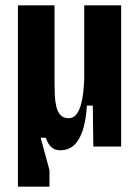

<svg xmlns="http://www.w3.org/2000/svg" viewBox="-20 -548 524 718"><path d="M47 150V-528H184V-232Q184 -212 185 -191Q186 -170 190.5 -150Q195 -130 206 -118Q217 -106 237 -106Q253 -106 264 -118.5Q275 -131 281.5 -152.5Q288 -174 291 -200Q294 -226 295 -253V-528H433V-217V0H329L327 -153H305Q301 -93 288 -56.5Q275 -20 254.5 -3Q234 14 205 14Q193 14 183 9.5Q173 5 165 -5.5Q157 -16 151 -33H132L165 88V150Z"/></svg>

Font: Bricolage Grotesque Condensed
Style: Bold
Weight: 700
Width: 3
Designer: Mathieu Triay
Foundry: Atelier Triay
Version: Version 1.001;gftools[0.9.33.dev8+g029e19f]